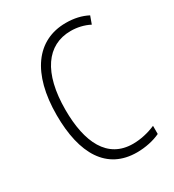

<svg xmlns="http://www.w3.org/2000/svg" viewBox="-140 -621 646 713"><g transform="rotate(-30 183.0 -264.5)"><path d="M240 10C276 10 313 2 340 -11V-46C310 -33 276 -25 243 -25C134 -25 88 -120 88 -260C88 -418 149 -504 251 -504C278 -504 306 -498 331 -485L343 -518C316 -532 286 -539 250 -539C125 -539 50 -437 50 -259C50 -93 111 10 240 10Z"/></g></svg>

Font: Noto Sans Devanagari UI Condensed ExtraLight
Style: Regular
Weight: 200
Width: 3
Designer: Jelle Bosma - Monotype Design Team
Foundry: Monotype Imaging Inc.
Version: Version 2.004